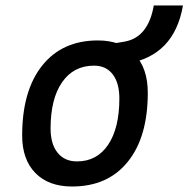

<svg xmlns="http://www.w3.org/2000/svg" viewBox="-20 -676 693 706"><path d="M245.1 9.8Q158.7 9.8 110.1 -39.8Q61.5 -89.4 61.5 -177.7Q61.5 -342.8 135.3 -435.1Q209 -527.3 339.8 -527.3Q426.3 -527.3 474.9 -476.6Q523.4 -425.8 523.4 -335Q523.4 -172.4 450 -81.3Q376.5 9.8 245.1 9.8ZM263.2 -82.5Q336.4 -82.5 377.7 -143.8Q418.9 -205.1 418.9 -314Q418.9 -370.6 394.5 -402.6Q370.1 -434.6 325.7 -434.6Q250.5 -434.6 208.3 -373.5Q166 -312.5 166 -203.6Q166 -146.5 191.7 -114.5Q217.3 -82.5 263.2 -82.5ZM416 -437 405.8 -517.6 435.5 -522.5Q481 -529.8 508.3 -563.7Q535.6 -597.7 545.4 -655.8H652.8Q636.7 -563 585 -509.5Q533.2 -456.1 445.8 -441.9Z"/></svg>

Font: Cascadia Code
Style: Italic
Weight: 400
Italic angle: -10°
Designer: Aaron Bell
Foundry: Saja Typeworks
Version: Version 2407.024